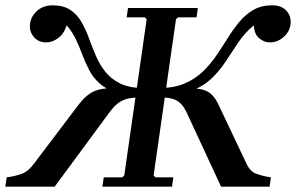

<svg xmlns="http://www.w3.org/2000/svg" viewBox="-52 -700 1110 720"><path d="M332 0 337 -35H406L414 -42L498 -628L491 -635H423L428 -670H690L685 -635H616L608 -628L524 -42L531 -35H598L593 0ZM-32 0 -27 -35Q4 -39 29 -48Q54 -57 76 -87L237 -300Q256 -325 272 -339Q288 -353 306.5 -360Q325 -367 349.5 -368.5Q374 -370 409 -370H486L481 -335Q454 -335 433.5 -331.5Q413 -328 395 -316Q377 -304 358 -278L153 0ZM482 -340Q422 -340 383.5 -353Q345 -366 321 -387.5Q297 -409 282.5 -437Q268 -465 257 -494.5Q246 -524 232.5 -552.5Q219 -581 198 -605Q188 -573 166 -557Q144 -541 121 -541Q94 -541 77 -559Q60 -577 60 -601Q60 -633 84 -656.5Q108 -680 145 -680Q186 -680 211.5 -663Q237 -646 253 -618.5Q269 -591 281 -558Q293 -525 307 -492Q321 -459 342.5 -431.5Q364 -404 398.5 -387Q433 -370 486 -370ZM777 0 648 -278Q636 -303 622 -315Q608 -327 589 -331Q570 -335 542 -335L547 -370H622Q668 -370 694.5 -366.5Q721 -363 738.5 -348.5Q756 -334 771 -300L872 -87Q886 -56 911 -47.5Q936 -39 964 -35L959 0ZM543 -340 547 -370Q601 -370 640.5 -387Q680 -404 708.5 -431.5Q737 -459 759.5 -492Q782 -525 802.5 -558Q823 -591 846 -618.5Q869 -646 898.5 -663Q928 -680 968 -680Q1002 -680 1020.5 -661.5Q1039 -643 1038 -615Q1037 -585 1013.5 -563Q990 -541 960 -541Q938 -541 919.5 -557Q901 -573 900 -605Q866 -577 842 -541.5Q818 -506 795 -470.5Q772 -435 741 -405.5Q710 -376 663 -358Q616 -340 543 -340Z"/></svg>

Font: Brygada 1918 SemiBold
Style: Italic
Weight: 600
Italic angle: -8°
Designer: Mateusz Machalski | Borys Kosmynka | Przemek Hoffer
Foundry: NIEPODLEGLA 2018
Version: Version 3.006